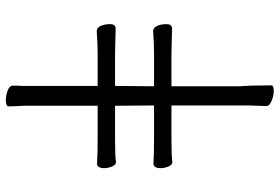

<svg xmlns="http://www.w3.org/2000/svg" viewBox="-166 -654 933 640"><g transform="rotate(-90 300.0 -333.5)"><path d="M76 -476Q106 -474 158 -474H268V-719Q266 -751 266 -771Q266 -780 286 -780Q302 -780 318.5 -774Q335 -768 335 -757V-741Q334 -731 334 -720V-474H445Q474 -474 516 -477H517Q528 -477 534 -464Q540 -451 540 -432.5Q540 -414 525 -414L444 -416H334L333 -286H445Q474 -286 516 -289H517Q528 -289 534 -276Q540 -263 540 -244.5Q540 -226 525 -226L444 -228H333V4Q334 9 334 17Q334 25 335 33L336 105Q336 113 317 113Q302 113 284.5 106Q267 99 267 88L269 29V5V-228H157Q99 -228 81 -225H80Q71 -225 65.5 -238Q60 -251 60 -264Q60 -288 76 -288Q106 -286 158 -286H269L268 -416H157Q99 -416 81 -413H80Q71 -413 65.5 -426Q60 -439 60 -452Q60 -476 76 -476Z"/></g></svg>

Font: Moon Stars Kai T
Style: Regular
Weight: 400
Designer: GuiWonder
Version: Version 1.101